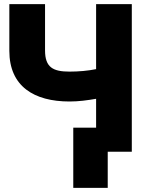

<svg xmlns="http://www.w3.org/2000/svg" viewBox="-20 -731 694 925"><path d="M25 -486C25 -315 144 -242 315 -242C360 -242 402 -248 443 -255V-116H333V174H499V0H615V-711H443V-398C405 -390 359 -386 315 -386C236 -386 197 -406 197 -488V-711H25Z"/></svg>

Font: Asimov Pro
Style: Ult
Weight: 900
Designer: Google
Version: Version 2.000980; 2014